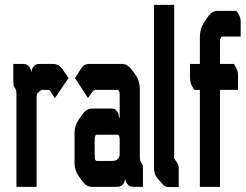

<svg xmlns="http://www.w3.org/2000/svg" viewBox="-20 -760 999 781"><path d="M70.3 -500Q86.9 -500 93.8 -494.1Q106.4 -481.4 106.4 -469.7H108.4Q108.4 -481.4 121.1 -494.1Q127.9 -500 144.5 -500H196.3Q219.7 -500 235.4 -476.6L258.8 -442.4L203.1 -360.4L185.5 -387.7Q181.6 -394.5 176.8 -394.5H156.2Q147.5 -394.5 143.6 -390.6L134.8 -382.8Q128.9 -377.9 128.9 -366.2V0H46.9V-372.1Q46.9 -386.7 45.9 -391.1Q44.9 -395.5 40.5 -402.3Q36.1 -409.2 35.2 -413.1Q34.2 -417 34.2 -430.7V-500Z M365.2 -192.4V-125Q365.2 -105.5 374 -105.5H437.5Q451.2 -105.5 458 -112.3Q466.8 -120.1 466.8 -132.8V-192.4Q466.8 -211.9 457 -211.9H374Q365.2 -211.9 365.2 -192.4ZM353.5 0Q332 0 315.4 -22.5L301.8 -41Q283.2 -66.4 283.2 -95.7V-219.7Q283.2 -250 300.8 -274.4L315.4 -294.9Q332 -318.4 354.5 -318.4H431.6Q443.4 -318.4 447.8 -315.4Q452.1 -312.5 458 -303.7Q462.9 -295.9 464.8 -280.3H466.8V-375Q466.8 -394.5 457 -394.5H370.1Q361.3 -394.5 354.5 -384.8L337.9 -361.3L285.2 -442.4L305.7 -474.6Q314.5 -488.3 320.3 -493.2Q330.1 -500 344.7 -500H476.6Q498 -500 515.6 -476.6L530.3 -457Q548.8 -432.6 548.8 -395.5V-127Q548.8 -112.3 549.8 -108.4Q550.8 -104.5 555.2 -97.7Q559.6 -90.8 560.5 -86.4Q561.5 -82 561.5 -68.4V0H526.4Q509.8 0 502.9 -5.9Q490.2 -18.6 490.2 -30.3H488.3Q488.3 -16.6 475.6 -5.9Q468.8 0 452.1 0Z M606.4 -74.2V-740.2H688.5V-117.2V-115.2Q688.5 -114.3 700.2 -98.6Q707 -88.9 707 -76.2V1H671.9Q656.2 1 650.4 -2.9Q644.5 -6.8 639.6 -12.7L622.1 -33.2Q613.3 -43 609.4 -54.7Q606.4 -65.4 606.4 -74.2Z M793 -394.5H770.5Q764.6 -404.3 760.7 -410.2Q752.9 -426.8 752.9 -446.3V-500H793V-610.4Q793 -643.6 811.5 -670.9L826.2 -692.4Q841.8 -715.8 866.2 -715.8H941.4Q946.3 -710 951.2 -701.2Q959 -687.5 959 -673.8V-611.3H886.7Q875 -611.3 875 -590.8V-500H931.6Q931.6 -499 940.4 -484.4Q948.2 -470.7 948.2 -453.1V-394.5H875V0H793Z"/></svg>

Font: Vancouver Drive
Style: Bold
Weight: 700
Designer: Valery Zaveryaev
Foundry: Cyreal (www.cyreal.org)
Version: Version 1.01